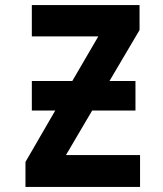

<svg xmlns="http://www.w3.org/2000/svg" viewBox="-20 -734 640 754"><path d="M530 -125H239L342 -300H512V-416H410L528 -616V-714H105V-591H366L264 -416H105V-300H197L80 -98V0H530Z"/></svg>

Font: Noto Sans Mono UI
Style: Bold
Weight: 700
Designer: Monotype Design team
Foundry: Monotype Imaging Inc.
Version: 1.000